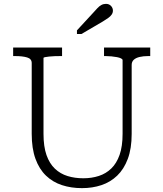

<svg xmlns="http://www.w3.org/2000/svg" viewBox="-20 -956 845 993"><path d="M205 -264Q205 -198 220.5 -154Q236 -110 264 -83.5Q292 -57 329.5 -45.5Q367 -34 411 -34Q454 -34 491 -46Q528 -58 555.5 -84.5Q583 -111 598.5 -155Q614 -199 614 -264V-645Q614 -650 606 -654Q598 -658 585 -660.5Q572 -663 556.5 -664.5Q541 -666 527 -666H518V-710H757V-666H746Q722 -666 702.5 -661.5Q683 -657 672 -647Q661 -637 661 -620V-263Q661 -188 641 -134.5Q621 -81 586 -47.5Q551 -14 504.5 1.5Q458 17 404 17Q348 17 300.5 1.5Q253 -14 218 -47.5Q183 -81 163.5 -134.5Q144 -188 144 -264V-630Q144 -652 120 -659Q96 -666 59 -666H48V-710H301V-666H292Q278 -666 262.5 -665.5Q247 -665 234 -663.5Q221 -662 213 -660.5Q205 -659 205 -656ZM462 -890 378 -799V-780H401L512 -845Q528 -855 539.5 -863Q551 -871 557.5 -880.5Q564 -890 564 -901Q564 -915 554 -925.5Q544 -936 528 -936Q515 -936 504 -930Q493 -924 483.5 -913.5Q474 -903 462 -890Z"/></svg>

Font: Roboto Serif 20pt ExtraLight
Style: Regular
Weight: 250
Version: Version 1.008